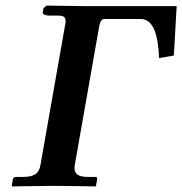

<svg xmlns="http://www.w3.org/2000/svg" viewBox="-20 -668 653 688"><path d="M248 -77 335 -571C339 -594 346 -600 354 -600H484C533 -600 547 -534 550 -460L603 -469L613 -646H287C274 -646 147 -648 147 -648L136 -639L133 -624C132 -616 144 -612 161 -612H190C208 -612 215 -607 215 -591C215 -586 214 -580 212 -571L125 -77C120 -46 102 -34 62 -34H36C32 -34 27 -31 26 -25L22 -2L24 0C24 0 133 -2 172 -2C208 -2 322 0 322 0L324 -2L328 -25C329 -31 327 -34 322 -34H295C260 -34 247 -45 247 -66C247 -69 247 -73 248 -77Z"/></svg>

Font: Linux Libertine O
Style: Bold Italic
Weight: 700
Italic angle: -11.5°
Designer: Philipp H. Poll
Foundry: Philipp H. Poll
Version: Version 4.1.0